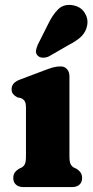

<svg xmlns="http://www.w3.org/2000/svg" viewBox="-20 -760 377 780"><path d="M262.1 -450.2V-125.8Q262.1 -102.9 266.6 -93.8Q271.2 -84.7 279.1 -79.8L289.7 -74.8Q301.1 -68 307.3 -59Q313.5 -50 313.5 -36.8Q313.5 -19.6 302.6 -9.8Q291.8 0 272.5 0H74.9Q56.1 0 45 -9.8Q33.9 -19.6 33.9 -36.8Q33.9 -50 40.1 -59Q46.3 -68 57.7 -74.8L68.5 -79.8Q76.8 -84.7 81.2 -93.8Q85.5 -102.9 85.5 -125.8V-321.4Q85.5 -341.8 80.1 -349.6Q74.6 -357.4 65.3 -361.4L50.3 -364.6Q40 -370.2 33.6 -377.7Q27.1 -385.2 27.1 -397.4Q27.1 -411.2 35.6 -420.8Q44 -430.4 62.3 -437.2L159.7 -473.9Q181.2 -482.2 195.7 -486.2Q210.2 -490.2 226.3 -490.2Q242.7 -490.2 252.4 -479Q262.1 -467.8 262.1 -450.2ZM174.3 -659.6Q192.9 -699.2 216.1 -722.1Q239.4 -745.1 276.3 -738.6Q307.8 -733 323.4 -708.9Q339 -684.9 334.3 -657.9Q329.6 -631.6 311.9 -613.5Q294.3 -595.3 258.6 -577L178.6 -530.9Q167 -525.3 153.9 -525.7Q140.8 -526 133.1 -534Q124.4 -543.3 126.2 -554.7Q128.1 -566.1 133.7 -578.8Z"/></svg>

Font: Fraunces SuperSoft 9pt
Style: Regular
Weight: 900
Version: Version 1.000;[b76b70a41]